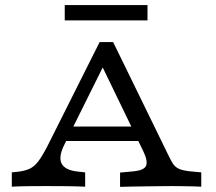

<svg xmlns="http://www.w3.org/2000/svg" viewBox="-20 -737 851 758"><path d="M235.2 -168.3Q210 -119.2 222.8 -92.2Q235.6 -65.3 286.4 -59.7L316.2 -56.5V0Q280 -1.6 240 -2Q200.1 -2.4 159.8 -2.4Q125.1 -2.4 90.8 -2Q56.5 -1.6 26.6 0V-56.5L49.9 -58.9Q78.2 -62.1 97.1 -70.9Q116.1 -79.8 132 -101.1Q147.8 -122.4 167.3 -160.2L373.4 -571H426.6L642.5 -128.9Q653.3 -105.5 662.3 -91.4Q671.4 -77.3 686.7 -70.4Q702.1 -63.6 732.4 -60.4L774.6 -56.5V0Q763 -0.8 742.8 -1.2Q722.6 -1.6 700 -2Q677.5 -2.4 658.2 -2.4H659.7H662.8Q640 -2.4 613.2 -2Q586.4 -1.7 558.2 -1.3Q530 -0.9 503.3 -0.5Q476.6 -0.1 454 0.7V-55.7L506.5 -60.5Q548.4 -64.5 556.4 -82.1Q564.5 -99.7 546.8 -137.5L373.2 -496L400.5 -500.8ZM211.8 -180.3 238.6 -237.5H541.3L563.8 -180.3ZM235.6 -656.5V-716.9H562.3V-656.5Z"/></svg>

Font: Playfair 5pt SemiExpanded Light
Style: Regular
Weight: 300
Width: 6
Designer: Claus Eggers Sørensen
Foundry: Claus Eggers Sørensen
Version: Version 2.203